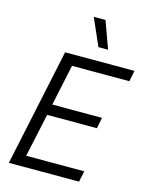

<svg xmlns="http://www.w3.org/2000/svg" viewBox="-142 -1083 911 1171"><g transform="rotate(15 313.0 -497.0)"><path d="M376 -823 301 -994H375L437 -823ZM31 0 188 -740H626L612 -671H250L195 -412H509L495 -343H181L122 -69H489L474 0Z"/></g></svg>

Font: Be Vietnam Pro Light
Style: Italic
Weight: 300
Italic angle: -12°
Designer: Lam Bao, Tony Le, Vietanh Nguyen
Foundry: Yellow Type Foundry
Version: Version 1.002; ttfautohint (v1.8.3)